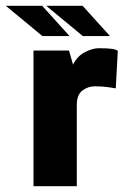

<svg xmlns="http://www.w3.org/2000/svg" viewBox="-91 -645 433 665"><path d="M25 0V-470H148L162 -421Q176 -450 202.5 -464Q229 -478 251 -478Q280 -478 295 -476Q310 -474 317 -469L310 -339Q300 -341 280.5 -343.5Q261 -346 237 -346Q214 -346 194.5 -331.5Q175 -317 175 -281V0ZM56 -520 -71 -625H55L150 -520ZM196 -520 69 -625H195L290 -520Z"/></svg>

Font: Smooch Sans Thin Black
Style: Regular
Weight: 900
Version: Version 1.010